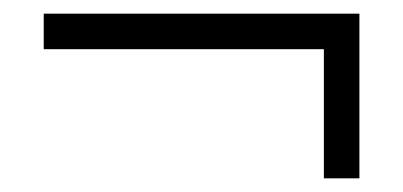

<svg xmlns="http://www.w3.org/2000/svg" viewBox="-20 -346 590 281"><path d="M44 -326H506V-85H454V-274H44Z"/></svg>

Font: EauTestInfant
Style: Italic
Weight: 400
Italic angle: -12°
Designer: Christian Thalmann (Catharsis Fonts)
Version: Version 0.001;PS 000.001;hotconv 1.0.88;makeotf.lib2.5.64775